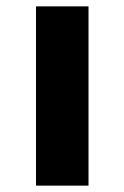

<svg xmlns="http://www.w3.org/2000/svg" viewBox="-20 -583 391 603"><path d="M93 0V-563H258V0Z"/></svg>

Font: Noto Serif Tamil
Style: Regular
Weight: 400
Designer: Indian Type Foundry, Tom Grace, and the Monotype Design Team
Foundry: Monotype Imaging Inc.
Version: Version 2.003